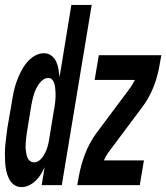

<svg xmlns="http://www.w3.org/2000/svg" viewBox="-40 -755 678 783"><path d="M48 8Q30 8 17 -1.5Q4 -11 -3.5 -26.5Q-11 -42 -14.5 -58.5Q-18 -75 -19 -92.5Q-20 -110 -20 -127.5Q-20 -145 -18.5 -162.5Q-17 -180 -14.5 -197.5Q-12 -215 -10 -233L9 -343Q12 -363 16.5 -383.5Q21 -404 28 -423Q35 -442 44.5 -461.5Q54 -481 67.5 -498Q81 -515 100 -526.5Q119 -538 139 -538Q156 -538 169 -528.5Q182 -519 189 -504Q196 -489 198.5 -473Q201 -457 203 -441L251 -735H334L212 0H130L142 -73Q135 -58 126.5 -44Q118 -30 105.5 -18Q93 -6 78 1Q63 8 48 8ZM99 -93Q114 -93 125.5 -105Q137 -117 144 -131.5Q151 -146 155 -160.5Q159 -175 161 -190L179 -300Q181 -309 182.5 -319Q184 -329 185 -338.5Q186 -348 186.5 -358Q187 -368 186.5 -377.5Q186 -387 185 -396.5Q184 -406 181.5 -414.5Q179 -423 173 -430Q167 -437 157 -437Q146 -437 136 -430Q126 -423 119 -413Q112 -403 107 -392.5Q102 -382 98.5 -371Q95 -360 92.5 -349Q90 -338 88 -327L70 -217Q69 -208 67.5 -198.5Q66 -189 65.5 -180Q65 -171 64.5 -162Q64 -153 65 -144.5Q66 -136 67.5 -127.5Q69 -119 72.5 -111Q76 -103 83 -98Q90 -93 99 -93ZM275 0 281 -33Q289 -80 306.5 -126Q324 -172 353 -212L486 -390Q493 -399 499 -409Q505 -419 510 -429H346L363 -530H618L612 -497Q605 -450 587.5 -404Q570 -358 540 -318L407 -140Q400 -131 394 -121Q388 -111 384 -101H547L530 0Z"/></svg>

Font: Iosevka Curly Extended Oblique
Style: Bold
Weight: 700
Width: 7
Italic angle: -9°
Monospace: yes
Designer: Belleve Invis
Foundry: Belleve Invis
Version: Version 11.1.0; ttfautohint (v1.8.3)